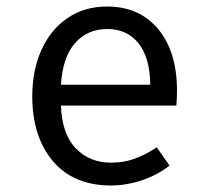

<svg xmlns="http://www.w3.org/2000/svg" viewBox="-20 -558 640 589"><path d="M320 -59Q359 -59 391.5 -70.5Q424 -82 461 -106L500 -50Q463 -21 415.5 -5Q368 11 320 11Q206 11 142.5 -63.5Q79 -138 79 -263Q79 -342 107 -404.5Q135 -467 187 -502.5Q239 -538 308 -538Q408 -538 465.5 -468.5Q523 -399 523 -279Q523 -256 521 -234H167Q170 -147 212.5 -103Q255 -59 320 -59ZM167 -298H441Q440 -381 405 -425Q370 -469 309 -469Q248 -469 210 -425.5Q172 -382 167 -298Z"/></svg>

Font: Fira Mono
Style: Regular
Weight: 400
Designer: Carrois Corporate & Edenspiekermann AG
Foundry: Carrois Corporate GbR & Edenspiekermann AG
Version: Version 3.206